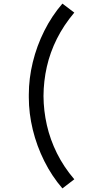

<svg xmlns="http://www.w3.org/2000/svg" viewBox="-20 -863 475 1066"><path d="M326.5 183Q268 115.5 226 31.5Q184 -52.5 162 -143Q140 -233.5 140 -322Q140 -326 140 -330Q140 -334 140 -338Q140 -427 162 -517.5Q184 -608 226 -691.8Q268 -775.5 326.5 -843L392.5 -793Q333.5 -723 295.8 -647.5Q258 -572 240 -492.2Q222 -412.5 221.5 -330Q222 -248.5 240.2 -168.2Q258.5 -88 296.2 -12Q334 64 392.5 132.5Z"/></svg>

Font: Cns Manrope Med
Style: Regular
Weight: 500
Designer: Mikhail Sharanda
Foundry: Mikhail Sharanda
Version: Version 4.504